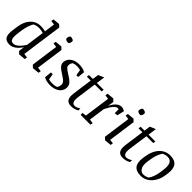

<svg xmlns="http://www.w3.org/2000/svg" viewBox="192 -1870 2986 2986"><g transform="rotate(45 1685.0 -376.5)"><path d="M364.3 -182.6 406.2 -483.4Q362.3 -499.5 308.6 -499.5Q254.9 -499.5 209.5 -475.1Q189.9 -443.4 172.6 -392.6Q155.3 -341.8 147.9 -289.1L138.7 -225.1Q124 -121.1 138.2 -81.5Q152.3 -42 195.3 -42Q238.3 -42 283 -81.8Q327.6 -121.6 364.3 -182.6ZM311.5 -540.5Q356.4 -540.5 412.6 -527.8L436.5 -700.7L367.7 -710.4L376 -752L488.3 -762.7L527.8 -724.6L433.6 -51.3L502.9 -41.5L494.6 0L382.3 10.7L342.8 -27.3L355.5 -120.1Q316.4 -60.5 267.8 -24.9Q219.2 10.7 168.9 10.7Q86.4 10.7 58.8 -36.4Q31.2 -83.5 44.9 -182.1L57.6 -273.9Q75.7 -399.4 143.6 -470Q211.4 -540.5 311.5 -540.5Z M726.1 -688.5Q726.1 -713.9 736.1 -732.9Q746.1 -752 760.3 -752Q785.2 -752 804.4 -741.9Q823.7 -731.9 823.7 -717.8Q823.7 -690.9 813.5 -672.6Q803.2 -654.3 789.6 -654.3Q762.7 -654.3 744.4 -664.3Q726.1 -674.3 726.1 -688.5ZM646.5 -529.8 759.3 -540.5 798.8 -502.4 735.8 -51.3 804.7 -41.5 796.4 0 684.1 10.7 644.5 -27.3 707 -478.5 638.2 -488.3Z M918 -23.4 929.7 -140.6H969.7L984.9 -44.4Q1018.6 -33.2 1067.4 -33.2Q1116.2 -33.2 1154.8 -46.9Q1175.3 -70.8 1180.7 -106.4Q1185.5 -141.6 1166.5 -168.9Q1147.5 -196.3 1069.3 -245.1Q991.2 -293.9 969 -327.4Q946.8 -360.8 953.1 -404.3Q962.4 -463.9 1016.1 -502.2Q1069.8 -540.5 1154.8 -540.5Q1239.7 -540.5 1291.5 -507.3L1279.3 -389.6H1239.7L1223.6 -486.8Q1193.4 -496.6 1148.4 -496.6Q1103.5 -496.6 1070.3 -482.9Q1049.3 -460.9 1043.9 -427.2Q1038.6 -393.6 1058.3 -370.6Q1078.1 -347.7 1153.3 -301.8Q1228.5 -255.9 1253.7 -218.5Q1278.8 -181.2 1272 -132.3Q1262.2 -64.5 1203.4 -26.9Q1144.5 10.7 1059.6 10.7Q974.6 10.7 918 -23.4Z M1650.4 -25.4Q1591.8 10.7 1521.5 10.7Q1451.2 10.7 1425.5 -32.7Q1399.9 -76.2 1412.1 -163.1L1457 -488.8H1371.6L1377 -529.8H1462.9L1477.1 -630.9L1571.3 -671.4L1551.3 -529.8H1701.2L1695.8 -488.8H1545.4L1501 -169.9Q1481.9 -33.2 1556.2 -33.2Q1597.2 -33.2 1650.4 -67.4Z M2158.7 -515.1 2131.3 -399.4 2079.6 -393.6V-478Q2072.8 -482.9 2056.2 -482.9Q2026.9 -482.9 1990 -440.7Q1953.1 -398.4 1914.6 -317.9L1877.4 -51.3L1946.8 -41.5L1938.5 0H1724.6L1720.7 -41.5L1789.1 -51.3L1848.6 -478.5L1779.8 -488.3L1788.1 -529.8L1900.9 -540.5L1940.4 -502.4L1926.3 -400.4Q1957 -466.8 1998.3 -503.7Q2039.6 -540.5 2083 -540.5Q2126.5 -540.5 2158.7 -515.1Z M2313 -688.5Q2313 -713.9 2323 -732.9Q2333 -752 2347.2 -752Q2372.1 -752 2391.4 -741.9Q2410.6 -731.9 2410.6 -717.8Q2410.6 -690.9 2400.4 -672.6Q2390.1 -654.3 2376.5 -654.3Q2349.6 -654.3 2331.3 -664.3Q2313 -674.3 2313 -688.5ZM2233.4 -529.8 2346.2 -540.5 2385.7 -502.4 2322.8 -51.3 2391.6 -41.5 2383.3 0 2271 10.7 2231.4 -27.3 2293.9 -478.5 2225.1 -488.3Z M2786.6 -25.4Q2728 10.7 2657.7 10.7Q2587.4 10.7 2561.8 -32.7Q2536.1 -76.2 2548.3 -163.1L2593.3 -488.8H2507.8L2513.2 -529.8H2599.1L2613.3 -630.9L2707.5 -671.4L2687.5 -529.8H2837.4L2832 -488.8H2681.6L2637.2 -169.9Q2618.2 -33.2 2692.4 -33.2Q2733.4 -33.2 2786.6 -67.4Z M3159.7 -57.6Q3212.4 -126.5 3230 -250.5L3237.8 -308.6Q3263.7 -496.6 3142.6 -496.6Q3094.7 -496.6 3050.3 -472.7Q2996.6 -392.1 2979.5 -274.4L2971.2 -216.3Q2959.5 -127.4 2988.3 -80.3Q3017.1 -33.2 3064 -33.2Q3110.8 -33.2 3159.7 -57.6ZM3052.7 10.7Q2850.1 10.7 2882.3 -209.5L2889.2 -254.9Q2908.7 -387.2 2981 -463.9Q3053.2 -540.5 3155.8 -540.5Q3258.3 -540.5 3300.3 -484.4Q3342.3 -428.2 3326.7 -315.9L3320.3 -269.5Q3302.7 -145.5 3227.8 -67.4Q3152.8 10.7 3052.7 10.7Z"/></g></svg>

Font: NoticiaText-Italic
Style: Italic
Weight: 400
Italic angle: -8°
Designer: JM Sole
Foundry: JM Sole
Version: Version 1.003